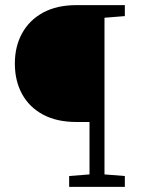

<svg xmlns="http://www.w3.org/2000/svg" viewBox="-20 -731 560 751"><path d="M250.5 0V-42.5L330.1 -48.8V-253.9H278.3Q202.1 -253.9 148.4 -282.7Q94.7 -311.5 66.4 -363Q38.1 -414.6 38.1 -482.4Q38.1 -549.8 66.7 -601.3Q95.2 -652.8 148.9 -681.9Q202.6 -710.9 278.3 -710.9H468.3V-668L388.7 -661.6V-48.8L468.3 -42.5V0Z"/></svg>

Font: Roboto Slab Light
Style: Regular
Weight: 300
Designer: Google
Version: Version 2.000; ttfautohint (v1.8.1.43-b0c9)